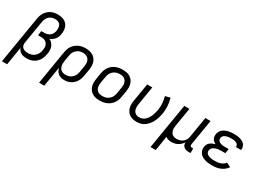

<svg xmlns="http://www.w3.org/2000/svg" viewBox="-29 -1607 3655 2686"><g transform="rotate(30 1798.0 -264.0)"><path d="M-4 215 122 -545Q126 -571 135 -597Q144 -623 159 -647Q174 -671 195.5 -690Q217 -709 242.5 -721.5Q268 -734 295 -738.5Q322 -743 348 -743Q377 -743 404.5 -738Q432 -733 455.5 -720Q479 -707 496 -686.5Q513 -666 521.5 -640.5Q530 -615 531 -586.5Q532 -558 527 -530Q524 -507 515.5 -485Q507 -463 492 -444Q477 -425 456.5 -411.5Q436 -398 414 -389Q440 -377 459.5 -356.5Q479 -336 489 -309.5Q499 -283 500 -253Q501 -223 496 -193Q491 -167 482.5 -140.5Q474 -114 459.5 -90.5Q445 -67 424 -47Q403 -27 378 -14.5Q353 -2 326 3Q299 8 273 8Q249 8 226 4Q203 0 183.5 -11Q164 -22 149.5 -39Q135 -56 128 -78L80 215ZM252 -65Q280 -65 309 -73.5Q338 -82 361 -102.5Q384 -123 397 -150.5Q410 -178 414 -206Q417 -225 417.5 -244Q418 -263 413 -280.5Q408 -298 397.5 -312.5Q387 -327 372 -336Q357 -345 339 -349Q321 -353 302 -353H251L263 -426H314Q337 -426 360.5 -433Q384 -440 402.5 -456Q421 -472 431.5 -494Q442 -516 445 -539Q449 -564 446.5 -589Q444 -614 431 -633Q418 -652 395.5 -660.5Q373 -669 347 -669Q330 -669 312.5 -665.5Q295 -662 278.5 -653Q262 -644 248.5 -630.5Q235 -617 226 -601Q217 -585 211.5 -567.5Q206 -550 204 -533L144 -171Q140 -147 146 -125Q152 -103 168.5 -89.5Q185 -76 207 -70.5Q229 -65 252 -65Z M596 215 686 -330Q691 -357 700 -383.5Q709 -410 725 -433.5Q741 -457 764 -476Q787 -495 813 -507Q839 -519 866 -523.5Q893 -528 920 -528Q952 -528 982 -522Q1012 -516 1037.5 -501.5Q1063 -487 1081 -464Q1099 -441 1108 -412.5Q1117 -384 1117 -353Q1117 -322 1112 -290L1095 -190Q1091 -165 1083 -139.5Q1075 -114 1061 -91Q1047 -68 1027 -48.5Q1007 -29 983 -16Q959 -3 933 2.5Q907 8 882 8Q855 8 829 1.5Q803 -5 783.5 -20.5Q764 -36 751.5 -58.5Q739 -81 733 -106L680 215ZM862 -65Q879 -65 897.5 -69Q916 -73 933 -81.5Q950 -90 964.5 -103.5Q979 -117 989 -133Q999 -149 1005 -166.5Q1011 -184 1014 -202L1030 -302Q1033 -322 1033.5 -341Q1034 -360 1029.5 -378Q1025 -396 1015 -411Q1005 -426 990.5 -436Q976 -446 957.5 -450.5Q939 -455 919 -455Q902 -455 883.5 -451.5Q865 -448 848 -439Q831 -430 816.5 -416.5Q802 -403 792 -387Q782 -371 776.5 -353.5Q771 -336 768 -318L753 -227Q750 -207 749 -187Q748 -167 752 -148.5Q756 -130 765 -113.5Q774 -97 789 -86Q804 -75 823 -70Q842 -65 862 -65Z M1454 8Q1423 8 1392.5 2.5Q1362 -3 1336.5 -18Q1311 -33 1293 -56Q1275 -79 1266 -107.5Q1257 -136 1257 -167Q1257 -198 1262 -230L1278 -330Q1283 -357 1292.5 -384Q1302 -411 1319 -435Q1336 -459 1359.5 -477.5Q1383 -496 1409.5 -507.5Q1436 -519 1464 -523.5Q1492 -528 1519 -528Q1551 -528 1581.5 -522.5Q1612 -517 1637 -502Q1662 -487 1680.5 -464Q1699 -441 1708 -412.5Q1717 -384 1717 -353Q1717 -322 1712 -290L1695 -190Q1691 -163 1681 -136Q1671 -109 1654 -85Q1637 -61 1613.5 -42.5Q1590 -24 1563.5 -12.5Q1537 -1 1509 3.5Q1481 8 1454 8ZM1455 -65Q1473 -65 1492 -68.5Q1511 -72 1528.5 -80.5Q1546 -89 1561.5 -102Q1577 -115 1587.5 -131.5Q1598 -148 1604.5 -166Q1611 -184 1614 -202L1630 -302Q1633 -322 1633.5 -341Q1634 -360 1629.5 -378Q1625 -396 1615 -411.5Q1605 -427 1590 -437Q1575 -447 1556.5 -451Q1538 -455 1518 -455Q1500 -455 1481.5 -451.5Q1463 -448 1445 -439.5Q1427 -431 1412 -418Q1397 -405 1386 -388.5Q1375 -372 1369 -354Q1363 -336 1360 -318L1343 -218Q1340 -198 1339.5 -179Q1339 -160 1343.5 -142Q1348 -124 1358.5 -108.5Q1369 -93 1383.5 -83Q1398 -73 1417 -69Q1436 -65 1455 -65Z M2049 8Q2019 8 1989.5 1.5Q1960 -5 1936.5 -20.5Q1913 -36 1896.5 -59.5Q1880 -83 1872 -111Q1864 -139 1864.5 -169Q1865 -199 1870 -230L1918 -520H2001L1951 -218Q1948 -199 1947.5 -180.5Q1947 -162 1950.5 -145Q1954 -128 1962 -112.5Q1970 -97 1983.5 -86Q1997 -75 2014 -70Q2031 -65 2050 -65Q2074 -65 2099 -74.5Q2124 -84 2143 -102Q2162 -120 2176 -142Q2190 -164 2200 -188Q2210 -212 2216.5 -236Q2223 -260 2227 -284Q2237 -341 2233 -396Q2229 -451 2214 -503L2294 -523Q2311 -464 2315.5 -400.5Q2320 -337 2309 -272Q2303 -239 2293 -206Q2283 -173 2268 -141.5Q2253 -110 2230.5 -81.5Q2208 -53 2179 -31.5Q2150 -10 2116 -1Q2082 8 2049 8Z M2396 215 2518 -520H2601L2551 -218Q2548 -199 2547.5 -180Q2547 -161 2551 -143.5Q2555 -126 2563.5 -110.5Q2572 -95 2586 -84.5Q2600 -74 2618.5 -69.5Q2637 -65 2656 -65Q2673 -65 2690.5 -68.5Q2708 -72 2724.5 -79.5Q2741 -87 2755 -99.5Q2769 -112 2779.5 -127Q2790 -142 2795.5 -159Q2801 -176 2804 -193L2858 -520H2942L2873 -104Q2872 -96 2873 -88.5Q2874 -81 2878.5 -75.5Q2883 -70 2890 -68Q2897 -66 2905 -66H2923V8H2893Q2872 8 2851.5 3Q2831 -2 2815.5 -14.5Q2800 -27 2792.5 -46.5Q2785 -66 2787 -87Q2773 -65 2753.5 -46Q2734 -27 2710.5 -14.5Q2687 -2 2662 3Q2637 8 2612 8Q2586 8 2561 1.5Q2536 -5 2517 -20Q2512 12 2507.5 44Q2503 76 2498 107L2480 215Z M3268 8Q3239 8 3211 5Q3183 2 3156.5 -5.5Q3130 -13 3107 -26.5Q3084 -40 3067.5 -60.5Q3051 -81 3044.5 -108.5Q3038 -136 3043 -165Q3046 -185 3056.5 -204.5Q3067 -224 3084.5 -237.5Q3102 -251 3122.5 -260Q3143 -269 3163 -274Q3146 -283 3131.5 -295Q3117 -307 3108 -323.5Q3099 -340 3097 -360Q3095 -380 3098 -401Q3102 -423 3113.5 -444Q3125 -465 3143.5 -480Q3162 -495 3183.5 -504.5Q3205 -514 3227.5 -519Q3250 -524 3272.5 -526Q3295 -528 3317 -528Q3341 -528 3365 -526Q3389 -524 3411.5 -518Q3434 -512 3454.5 -501.5Q3475 -491 3490 -474.5Q3505 -458 3511.5 -435Q3518 -412 3514 -388Q3514 -386 3513.5 -384.5Q3513 -383 3513 -382H3430Q3430 -382 3430.5 -383Q3431 -384 3431 -384Q3433 -398 3428 -410Q3423 -422 3414 -430Q3405 -438 3393 -442.5Q3381 -447 3368.5 -450Q3356 -453 3343 -453.5Q3330 -454 3317 -454Q3303 -454 3290 -453.5Q3277 -453 3263.5 -450.5Q3250 -448 3236.5 -443.5Q3223 -439 3211 -431.5Q3199 -424 3190.5 -412.5Q3182 -401 3179 -387Q3177 -373 3180.5 -360Q3184 -347 3193 -337.5Q3202 -328 3214 -322Q3226 -316 3239.5 -312.5Q3253 -309 3266.5 -308Q3280 -307 3295 -307H3358L3346 -234H3282Q3267 -234 3251.5 -233Q3236 -232 3220.5 -229Q3205 -226 3190 -221Q3175 -216 3161 -207Q3147 -198 3137 -184Q3127 -170 3125 -155Q3122 -138 3127.5 -123Q3133 -108 3144.5 -97.5Q3156 -87 3171 -81Q3186 -75 3202 -71.5Q3218 -68 3234.5 -67Q3251 -66 3268 -66Q3290 -66 3312.5 -68.5Q3335 -71 3357 -78Q3379 -85 3399.5 -98.5Q3420 -112 3433 -131L3502 -98Q3484 -69 3456 -47.5Q3428 -26 3396.5 -13.5Q3365 -1 3332.5 3.5Q3300 8 3268 8Z"/></g></svg>

Font: Iosevka SS04 Extended
Style: Italic
Weight: 400
Width: 7
Italic angle: -9°
Monospace: yes
Designer: Belleve Invis
Foundry: Belleve Invis
Version: Version 19.0.0; ttfautohint (v1.8.4)